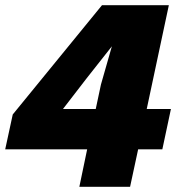

<svg xmlns="http://www.w3.org/2000/svg" viewBox="-25 -718 695 738"><path d="M310 -144H-5L24 -278L367 -698H624L539 -299H632L599 -144H506L475 0H280ZM343 -299 363 -393 405 -540 308 -417 217 -299Z"/></svg>

Font: Azeret Mono ExtraBold
Style: Italic
Weight: 800
Italic angle: -12°
Designer: Martin Vácha
Foundry: Displaay
Version: Version 1.000; Glyphs 3.0.3, build 3074